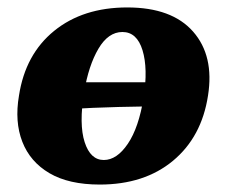

<svg xmlns="http://www.w3.org/2000/svg" viewBox="-20 -487 610 516"><path d="M248 9Q165 9 113 -21.5Q61 -52 40 -106Q19 -160 31 -230Q48 -341 125.5 -404Q203 -467 322 -467Q442 -467 499 -402Q556 -337 539 -230Q522 -119 445 -55Q368 9 248 9ZM259 -57Q294 -57 323.5 -100.5Q353 -144 366 -225Q378 -303 363 -352Q348 -401 309 -401Q271 -401 244.5 -356Q218 -311 206 -239Q192 -153 207.5 -105Q223 -57 259 -57ZM151 -193Q151 -208 153.5 -228Q156 -248 161 -266H411Q411 -250 408.5 -234Q406 -218 400 -201Q364 -201 298.5 -199.5Q233 -198 151 -193Z"/></svg>

Font: Vollkorn ExtraBold
Style: Italic
Weight: 800
Italic angle: -11°
Designer: Friedrich Althausen
Foundry: Friedrich Althausen
Version: Version 5.000; ttfautohint (v1.8.3)